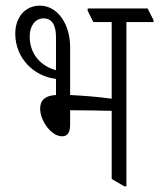

<svg xmlns="http://www.w3.org/2000/svg" viewBox="-20 -653 563 679"><path d="M199 -171C225 -171 228 -194 228 -214V-263C235 -263 242 -263 248 -263C284 -263 335 -262 375 -261V-20L420 6H427V-575H523V-582L502 -623H290V-615L310 -575H375V-304C323 -311 270 -315 228 -317V-487C228 -567 184 -633 121 -633C68 -633 34 -591 34 -534C34 -448 99 -383 178 -374V-317C139 -315 122 -298 122 -269C122 -225 162 -171 199 -171ZM85 -524C85 -562 105 -588 134 -588C168 -588 178 -558 178 -521V-405C130 -417 85 -457 85 -524Z"/></svg>

Font: Noto Serif Devanagari ExtraCondensed Light
Style: Regular
Weight: 300
Width: 2
Designer: Universal Thirst, Indian Type Foundry and the Monotype Design Team
Foundry: Monotype Imaging Inc.
Version: Version 2.004